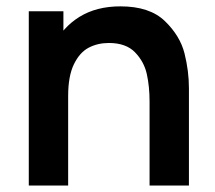

<svg xmlns="http://www.w3.org/2000/svg" viewBox="-20 -575 666 595"><path d="M317.3 -441.8Q282.7 -441.8 254.8 -427.2Q227 -412.7 209.1 -376Q191.2 -339.3 191.2 -277.5L119.7 -308.2Q119.7 -377.9 146.7 -434Q173.7 -490.2 226.3 -522.8Q279 -555.3 353.2 -555.3Q443.7 -555.3 490.8 -509.8Q538 -464.2 551.8 -409.5Q565.5 -354.8 565.5 -301.5V0H443.5V-260.2Q443.5 -307 435 -345.3Q426.6 -383.7 398.5 -412.8Q370.5 -441.8 317.3 -441.8ZM69.2 -540H176.5V-372.5H191.2V0H69.2Z"/></svg>

Font: Tap Sans
Style: Regular
Weight: 400
Designer: Tap Payments
Foundry: Tap Payments
Version: Version 1.001;Glyphs 3.1.2 (3151)